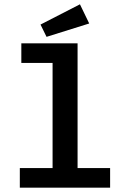

<svg xmlns="http://www.w3.org/2000/svg" viewBox="-20 -871 603 891"><path d="M196 -700 394 -762 351 -851 168 -757ZM72 0H491V-91H340V-670H79V-579H224V-91H72Z"/></svg>

Font: Inconsolata SemiExpanded
Style: Bold
Weight: 700
Width: 6
Monospace: yes
Designer: Raph Levien, Cyreal, Brenton Simpson
Foundry: Raph Levien, Cyreal, Google
Version: Version 3.100